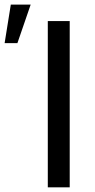

<svg xmlns="http://www.w3.org/2000/svg" viewBox="-115 -801 407 821"><path d="M183.1 0H89.4V-710.9H183.1ZM-68.8 -781.2H16.1L-40.5 -616.7H-95.2Z"/></svg>

Font: Roboto-ThirdPerson-AD3FC
Style: ThirdPerson-AD3FC
Weight: 400
Designer: Google
Version: Version 2.137; 2017